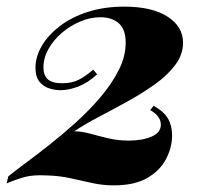

<svg xmlns="http://www.w3.org/2000/svg" viewBox="-47 -553 623 579"><path d="M328 -533Q411 -533 458 -503Q505 -473 505 -424Q505 -388 481 -356.5Q457 -325 419 -298Q381 -271 336.5 -246.5Q292 -222 250 -200Q208 -178 177 -157Q199 -157 224.5 -150Q250 -143 279.5 -136Q309 -129 341 -129Q382 -129 410 -141Q438 -153 438 -177Q438 -203 406 -221L416 -234Q447 -217 459.5 -195.5Q472 -174 472 -145Q472 -109 454 -74Q436 -39 397.5 -16.5Q359 6 296 6Q263 6 231 -1Q199 -8 165.5 -15.5Q132 -23 93 -24Q53 -26 28.5 -19.5Q4 -13 -27 0L-22 -21Q-4 -36 28.5 -60Q61 -84 101 -115.5Q141 -147 181.5 -183.5Q222 -220 256 -260Q290 -300 311 -341.5Q332 -383 332 -424Q332 -465 311 -483Q290 -501 256 -501Q225 -501 194.5 -488Q164 -475 139 -453.5Q114 -432 99 -405Q84 -378 84 -350Q84 -326 97 -314Q110 -302 141 -302Q170 -302 190.5 -312.5Q211 -323 234 -343L246 -329Q218 -303 189 -292Q160 -281 135 -281Q119 -281 101.5 -286.5Q84 -292 72 -306.5Q60 -321 60 -349Q60 -382 79 -414.5Q98 -447 133 -474Q168 -501 217.5 -517Q267 -533 328 -533Z"/></svg>

Font: Playfair Display Black
Style: Italic
Weight: 900
Italic angle: -14°
Designer: Claus Eggers Sørensen
Foundry: Claus Eggers Sørensen
Version: Version 1.203